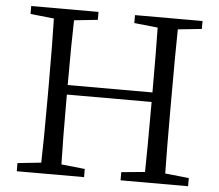

<svg xmlns="http://www.w3.org/2000/svg" viewBox="-52 -787 963 844"><g transform="rotate(5 429.5 -364.5)"><path d="M52 0V-36L156 -47Q159 -142 159 -337V-392Q159 -587 156 -683L52 -694V-729H349V-694L245 -683Q242 -590 242 -397H616Q616 -589 614 -683L510 -694V-729H808V-694L703 -683Q701 -588 701 -392V-337Q701 -143 703 -47L808 -36V0H510V-36L614 -46Q616 -140 616 -355H242Q242 -141 245 -47L349 -36V0Z"/></g></svg>

Font: Cactus Classical Serif
Style: Regular
Weight: 400
Designer: Henry Chan (via Glyphwiki)、田海東、宇文滿月
Foundry: Moonlit Owen
Version: Version 1.000